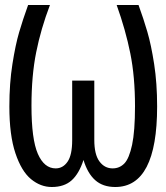

<svg xmlns="http://www.w3.org/2000/svg" viewBox="-20 -726 655 757"><path d="M526.2 -706.2Q546.2 -651.3 561 -600.5Q575.9 -549.7 587.7 -473.8Q599.5 -397.9 599.5 -306.2Q599.5 11.3 434.4 11.3Q385.6 11.3 355.4 -15.6Q325.1 -42.6 309.2 -95.4Q291.8 -41.5 262.6 -15.1Q233.3 11.3 184.1 11.3Q140 11.3 102.3 -19.7Q64.6 -50.8 40.8 -121.8Q16.9 -192.8 16.9 -306.2Q16.9 -397.4 29 -473.6Q41 -549.7 55.4 -598.7Q69.7 -647.7 90.8 -706.2H176.9Q141 -611.8 122.6 -519.5Q104.1 -427.2 104.1 -309.2Q104.1 -176.9 129.2 -119.5Q154.4 -62.1 199.5 -62.1Q228.2 -62.1 246.4 -88.5Q264.6 -114.9 264.6 -173.3V-408.2H351.8V-174.4Q351.8 -116.9 372.1 -89.5Q392.3 -62.1 424.1 -62.1Q451.3 -62.1 470.3 -81.5Q489.2 -101 500.8 -154.9Q512.3 -208.7 512.3 -307.2Q512.3 -423.6 493.8 -515.4Q475.4 -607.2 440 -706.2Z"/></svg>

Font: Fira Code Fixed
Style: Regular
Weight: 400
Monospace: yes
Designer: Carrois Corporate, Edenspiekermann AG, Nikita Prokopov
Foundry: Carrois Corporate, Edenspiekermann AG, Nikita Prokopov
Version: Version 5.002